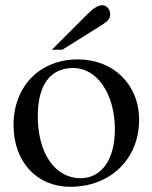

<svg xmlns="http://www.w3.org/2000/svg" viewBox="-20 -697 585 737"><path d="M279 -469C133 -469 32 -366 32 -217C32 -76 121 20 250 20C404 20 514 -87 514 -237C514 -372 416 -469 279 -469ZM261 -436C353 -436 421 -336 421 -200C421 -85 370 -13 289 -13C191 -13 125 -109 125 -251C125 -371 173 -436 261 -436ZM179 -506H219L363 -596C396 -617 403 -625 403 -643C403 -662 389 -677 372 -677C357 -677 339 -666 317 -644Z"/></svg>

Font: Asana Math
Style: Regular
Weight: 400
Version: Version 000.958